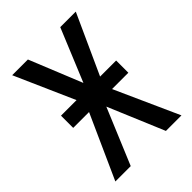

<svg xmlns="http://www.w3.org/2000/svg" viewBox="-164 -616 695 695"><g transform="rotate(-45 183.5 -268.0)"><path d="M43.9 -307.6H123.5L22.5 -536.1H103L185.1 -334L268.6 -536.1H348.1L244.1 -307.6H326.2V-245.1H242.7L353 0H273.4L183.1 -214.8L93.3 0H14.6L125 -245.1H43.9Z"/></g></svg>

Font: Open Sans Condensed
Style: Regular
Weight: 400
Width: 3
Designer: Monotype Design Team
Foundry: Monotype Imaging Inc.
Version: Version 3.000